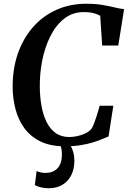

<svg xmlns="http://www.w3.org/2000/svg" viewBox="-20 -772 682 1025"><path d="M326 9Q248 9 194.8 -17.5Q141.5 -44 109.2 -89Q77 -134 62.5 -190.2Q48 -246.5 47.5 -306Q47 -404 75.2 -485.5Q103.5 -567 155.8 -626.8Q208 -686.5 280.5 -719.2Q353 -752 441 -752Q490 -752 527.8 -745.5Q565.5 -739 593.8 -732Q622 -725 642.5 -723.5L611.5 -529H525.5L515 -687.5Q506 -693 493.8 -697.5Q481.5 -702 465.2 -704.8Q449 -707.5 427.5 -707.5Q367 -707.5 322.2 -672Q277.5 -636.5 248.2 -577.5Q219 -518.5 205.2 -447.8Q191.5 -377 192.5 -306.5Q193 -254.5 201.5 -206.8Q210 -159 228.2 -121.5Q246.5 -84 276.5 -62.2Q306.5 -40.5 350.5 -40.5Q369 -40.5 392.2 -45.2Q415.5 -50 437 -60.5Q458.5 -71 471 -88Q476 -97.5 481.8 -112.2Q487.5 -127 493 -143.8Q498.5 -160.5 503.5 -177.2Q508.5 -194 512 -207.5H585L559.5 -43.5Q545 -38 524.5 -29.2Q504 -20.5 476 -11.8Q448 -3 410.8 3Q373.5 9 326 9ZM321 -15 345 -13Q357.5 2.5 367.2 28.5Q377 54.5 377 86Q377 130 360.5 163Q344 196 313.2 214.5Q282.5 233 239.5 233Q219 233 198.8 228.2Q178.5 223.5 166 215.5L175.5 141Q183 145 196.2 148.2Q209.5 151.5 225 151Q264.5 150.5 287.2 126Q310 101.5 310.5 55Q311 30.5 305.8 14.2Q300.5 -2 295.5 -13Z"/></svg>

Font: Merriweather 72pt SemiBold
Style: Italic
Weight: 600
Italic angle: -7.8°
Version: Version 2.101